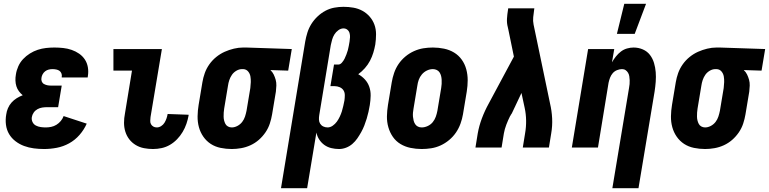

<svg xmlns="http://www.w3.org/2000/svg" viewBox="-20 -779 4061 1014"><path d="M213 8Q185 8 158.5 4.5Q132 1 107.5 -8Q83 -17 62 -33Q41 -49 28 -71Q15 -93 11.5 -120Q8 -147 13 -175Q15 -191 22 -207.5Q29 -224 41 -237.5Q53 -251 68.5 -260.5Q84 -270 100 -276Q89 -285 80 -297Q71 -309 66.5 -323.5Q62 -338 61.5 -354Q61 -370 64 -386Q67 -407 76.5 -428.5Q86 -450 102 -467Q118 -484 138 -496.5Q158 -509 179.5 -516Q201 -523 223 -525.5Q245 -528 267 -528Q290 -528 313.5 -525.5Q337 -523 358.5 -515.5Q380 -508 398 -495.5Q416 -483 428 -465Q440 -447 444 -424Q448 -401 444 -377L443 -370H306V-372Q308 -382 304.5 -391Q301 -400 294 -405Q287 -410 277 -412Q267 -414 257 -414Q247 -414 237 -411.5Q227 -409 218.5 -402.5Q210 -396 205 -386.5Q200 -377 199 -368Q197 -358 200.5 -349Q204 -340 212 -335.5Q220 -331 229 -329Q238 -327 248 -327H306L287 -213H229Q216 -213 203 -211Q190 -209 178 -202.5Q166 -196 158 -184.5Q150 -173 148 -160Q146 -146 152 -134Q158 -122 169.5 -116Q181 -110 194.5 -108Q208 -106 222 -106Q236 -106 250.5 -109Q265 -112 278 -120Q291 -128 301 -140Q311 -152 316 -166L438 -126Q424 -94 400 -66.5Q376 -39 345 -22Q314 -5 280 1.5Q246 8 213 8Z M788 8Q764 8 740.5 3.5Q717 -1 697 -13Q677 -25 663 -43Q649 -61 642 -83.5Q635 -106 635 -130.5Q635 -155 640 -180L677 -406H579V-520H835L775 -161Q774 -151 773.5 -141Q773 -131 777.5 -123Q782 -115 790 -110.5Q798 -106 808 -106Q820 -106 831 -113Q842 -120 848.5 -130.5Q855 -141 859 -152.5Q863 -164 865 -175V-177L976 -173V-169Q972 -147 964.5 -125Q957 -103 944.5 -82Q932 -61 915 -43.5Q898 -26 877.5 -14Q857 -2 834 3Q811 8 788 8Z M1204 8Q1174 8 1145 2Q1116 -4 1093 -19Q1070 -34 1054 -57Q1038 -80 1030.5 -107.5Q1023 -135 1023.5 -165Q1024 -195 1029 -225L1049 -345Q1053 -369 1061.5 -393Q1070 -417 1085.5 -439Q1101 -461 1122 -478Q1143 -495 1166.5 -505.5Q1190 -516 1215 -522Q1240 -528 1264 -528H1281L1521 -520L1502 -406L1408 -409Q1419 -399 1425.5 -385.5Q1432 -372 1436 -357.5Q1440 -343 1439.5 -327Q1439 -311 1437 -295L1417 -175Q1413 -151 1405 -126.5Q1397 -102 1382 -80Q1367 -58 1347 -40.5Q1327 -23 1303 -12Q1279 -1 1253.5 3.5Q1228 8 1204 8ZM1204 -106Q1219 -106 1234 -114Q1249 -122 1259 -135Q1269 -148 1274 -163.5Q1279 -179 1282 -194L1302 -314Q1304 -330 1304.5 -345.5Q1305 -361 1302.5 -375.5Q1300 -390 1290.5 -401.5Q1281 -413 1265 -414H1258Q1243 -414 1228.5 -405.5Q1214 -397 1205 -384Q1196 -371 1191 -356Q1186 -341 1184 -326L1164 -206Q1162 -195 1161.5 -184.5Q1161 -174 1161 -163.5Q1161 -153 1163.5 -143Q1166 -133 1170.5 -124.5Q1175 -116 1184 -111Q1193 -106 1204 -106Z M1464 215 1592 -560Q1596 -583 1603.5 -607Q1611 -631 1624.5 -652.5Q1638 -674 1657 -692Q1676 -710 1698.5 -722Q1721 -734 1745.5 -738.5Q1770 -743 1794 -743Q1821 -743 1846.5 -738.5Q1872 -734 1894 -722Q1916 -710 1932.5 -691Q1949 -672 1957.5 -648.5Q1966 -625 1966 -598Q1966 -571 1962 -544Q1958 -522 1951.5 -500.5Q1945 -479 1934 -458Q1923 -437 1907 -419Q1891 -401 1872 -387Q1892 -376 1907.5 -359Q1923 -342 1930.5 -320Q1938 -298 1937.5 -273.5Q1937 -249 1933 -224Q1930 -206 1926 -188Q1922 -170 1916.5 -152Q1911 -134 1904 -116Q1897 -98 1887.5 -81Q1878 -64 1867 -48Q1856 -32 1841 -19Q1826 -6 1807.5 1Q1789 8 1771 8Q1749 8 1729 3Q1709 -2 1693 -13.5Q1677 -25 1666 -42Q1655 -59 1651 -79L1602 215ZM1710 -106Q1724 -106 1737 -115Q1750 -124 1759 -136.5Q1768 -149 1774.5 -163Q1781 -177 1785.5 -191Q1790 -205 1793 -219.5Q1796 -234 1799 -248Q1801 -262 1801 -276.5Q1801 -291 1794 -302Q1787 -313 1774 -318.5Q1761 -324 1747 -324H1725L1744 -438H1766Q1777 -438 1786 -448.5Q1795 -459 1800 -469.5Q1805 -480 1809.5 -491.5Q1814 -503 1817 -514Q1820 -525 1822 -536.5Q1824 -548 1826 -559Q1828 -571 1828.5 -582.5Q1829 -594 1826 -604.5Q1823 -615 1814.5 -622Q1806 -629 1794 -629Q1780 -629 1767 -619.5Q1754 -610 1746 -597Q1738 -584 1734 -569.5Q1730 -555 1727 -541L1666 -171Q1664 -159 1664.5 -147Q1665 -135 1671 -125.5Q1677 -116 1687.5 -111Q1698 -106 1710 -106Z M2207 8Q2177 8 2148 2Q2119 -4 2095 -18.5Q2071 -33 2055 -56Q2039 -79 2031 -107Q2023 -135 2023.5 -164.5Q2024 -194 2029 -225L2049 -345Q2053 -369 2061.5 -394Q2070 -419 2085 -441Q2100 -463 2121 -480.5Q2142 -498 2166.5 -509Q2191 -520 2216 -524Q2241 -528 2266 -528Q2296 -528 2325 -522Q2354 -516 2378 -501.5Q2402 -487 2418.5 -464Q2435 -441 2442.5 -413Q2450 -385 2450 -355.5Q2450 -326 2445 -295L2425 -175Q2421 -151 2412 -126Q2403 -101 2388 -79Q2373 -57 2352 -39.5Q2331 -22 2307 -11Q2283 0 2257.5 4Q2232 8 2207 8ZM2207 -106Q2223 -106 2239 -113.5Q2255 -121 2265.5 -134Q2276 -147 2281.5 -162.5Q2287 -178 2290 -194L2310 -314Q2312 -325 2312.5 -336Q2313 -347 2312.5 -357.5Q2312 -368 2309.5 -378Q2307 -388 2301.5 -396.5Q2296 -405 2286.5 -409.5Q2277 -414 2266 -414Q2250 -414 2234.5 -406.5Q2219 -399 2208 -386Q2197 -373 2191.5 -357.5Q2186 -342 2184 -326L2164 -206Q2162 -195 2161 -184Q2160 -173 2161 -162.5Q2162 -152 2164.5 -142Q2167 -132 2172.5 -123.5Q2178 -115 2187 -110.5Q2196 -106 2207 -106Z M2491 0 2503 -74Q2510 -114 2525 -154Q2540 -194 2561 -232L2694 -480L2664 -626Q2664 -628 2663 -630Q2662 -632 2662 -635Q2656 -657 2657.5 -680.5Q2659 -704 2663 -728L2664 -735H2802L2801 -728Q2798 -708 2796 -688Q2794 -668 2798 -649L2885 -232Q2894 -194 2896 -154Q2898 -114 2891 -74L2879 0H2741L2753 -74Q2759 -108 2758.5 -142.5Q2758 -177 2751 -209L2734 -288L2683 -180Q2681 -178 2680.5 -176.5Q2680 -175 2679 -174L2678 -173Q2677 -171 2676.5 -169.5Q2676 -168 2675 -167L2674 -166Q2663 -144 2654 -120.5Q2645 -97 2641 -74L2629 0Z M3214 215 3302 -314Q3304 -325 3305 -335Q3306 -345 3305.5 -355.5Q3305 -366 3303.5 -376Q3302 -386 3297 -394.5Q3292 -403 3284 -408.5Q3276 -414 3265 -414Q3252 -414 3238.5 -408.5Q3225 -403 3216 -392.5Q3207 -382 3202 -369Q3197 -356 3194 -342L3138 0H3000L3086 -520H3224L3212 -450Q3221 -466 3233 -481Q3245 -496 3259.5 -507Q3274 -518 3291.5 -523Q3309 -528 3326 -528Q3352 -528 3375 -518Q3398 -508 3412.5 -489Q3427 -470 3434 -446.5Q3441 -423 3443 -398Q3445 -373 3443 -347Q3441 -321 3437 -295L3352 215ZM3238 -600 3277 -759H3392L3332 -600Z M3704 8Q3674 8 3645 2Q3616 -4 3593 -19Q3570 -34 3554 -57Q3538 -80 3530.5 -107.5Q3523 -135 3523.5 -165Q3524 -195 3529 -225L3549 -345Q3553 -369 3561.5 -393Q3570 -417 3585.5 -439Q3601 -461 3622 -478Q3643 -495 3666.5 -505.5Q3690 -516 3715 -522Q3740 -528 3764 -528H3781L4021 -520L4002 -406L3908 -409Q3919 -399 3925.5 -385.5Q3932 -372 3936 -357.5Q3940 -343 3939.5 -327Q3939 -311 3937 -295L3917 -175Q3913 -151 3905 -126.5Q3897 -102 3882 -80Q3867 -58 3847 -40.5Q3827 -23 3803 -12Q3779 -1 3753.5 3.5Q3728 8 3704 8ZM3704 -106Q3719 -106 3734 -114Q3749 -122 3759 -135Q3769 -148 3774 -163.5Q3779 -179 3782 -194L3802 -314Q3804 -330 3804.5 -345.5Q3805 -361 3802.5 -375.5Q3800 -390 3790.5 -401.5Q3781 -413 3765 -414H3758Q3743 -414 3728.5 -405.5Q3714 -397 3705 -384Q3696 -371 3691 -356Q3686 -341 3684 -326L3664 -206Q3662 -195 3661.5 -184.5Q3661 -174 3661 -163.5Q3661 -153 3663.5 -143Q3666 -133 3670.5 -124.5Q3675 -116 3684 -111Q3693 -106 3704 -106Z"/></svg>

Font: Iosevka Term Curly Heavy
Style: Italic
Weight: 900
Italic angle: -9°
Designer: Belleve Invis
Foundry: Belleve Invis
Version: Version 32.3.0